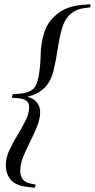

<svg xmlns="http://www.w3.org/2000/svg" viewBox="-20 -763 447 906"><path d="M35 -302 40.5 -318.5 74.5 -321Q112.5 -324.5 133.2 -340.2Q154 -356 162.5 -404Q171 -452.5 171.8 -505Q172.5 -557.5 188.5 -609Q205 -661 250 -697.2Q295 -733.5 364.5 -739.5L407 -743L406 -728.5L376.5 -724.5Q295.5 -713 271.5 -625.5Q259.5 -581.5 252.2 -531.2Q245 -481 232 -427.5Q208 -329 109 -306.5Q139.5 -298.5 154.5 -279.2Q169.5 -260 169.5 -234.5Q169.5 -202.5 155.2 -167Q141 -131.5 122.5 -95.2Q104 -59 89.8 -24Q75.5 11 75.5 42Q75.5 93.5 123 103L149.5 108.5L143 123L102.5 118Q53 112 30.2 84.5Q7.5 57 7.5 15.5Q7.5 -18.5 24 -54Q40.5 -89.5 62.2 -125Q84 -160.5 100.8 -194.2Q117.5 -228 117.5 -258.5Q117.5 -275.5 106.8 -285.8Q96 -296 70.5 -299Z"/></svg>

Font: Newsreader 72pt Medium
Style: Italic
Weight: 500
Italic angle: -17°
Designer: Hugues Gentile
Foundry: Production Type
Version: Version 1.003; ttfautohint (v1.8.3)